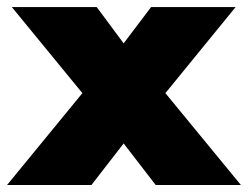

<svg xmlns="http://www.w3.org/2000/svg" viewBox="-69 -530 710 550"><path d="M-48.8 0 167 -263.2 -35.2 -509.8H208L285.2 -405.8L363.8 -509.8H606L404.8 -263.2L621.1 0H377L285.2 -119.1L192.9 0Z"/></svg>

Font: Mulish ExtraBlack
Style: Regular
Weight: 1000
Designer: Vernon Adams
Foundry: Vernon Adams
Version: Version 3.603; ttfautohint (v1.8.3)